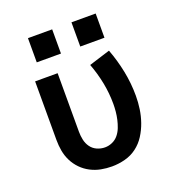

<svg xmlns="http://www.w3.org/2000/svg" viewBox="-134 -840 869 954"><g transform="rotate(-20 300.0 -363.0)"><path d="M296 8Q267 8 238.5 2.5Q210 -3 184 -16.5Q158 -30 137.5 -51Q117 -72 104 -98Q91 -124 86 -152.5Q81 -181 81 -210V-520H200V-210Q200 -189 204.5 -167.5Q209 -146 221.5 -128.5Q234 -111 254 -102Q274 -93 296 -93Q316 -93 335 -101.5Q354 -110 367 -126Q380 -142 387.5 -161.5Q395 -181 399.5 -201Q404 -221 406 -241.5Q408 -262 408 -282Q408 -339 397 -394.5Q386 -450 366 -503L478 -538Q501 -477 514 -412.5Q527 -348 527 -282Q527 -247 522 -212.5Q517 -178 505.5 -145Q494 -112 475 -82Q456 -52 428 -31Q400 -10 365.5 -1Q331 8 296 8ZM479 -606H351V-734H479ZM121 -606V-734H249V-606Z"/></g></svg>

Font: Iosevka SS04 Extended
Style: Bold
Weight: 700
Width: 7
Monospace: yes
Designer: Belleve Invis
Foundry: Belleve Invis
Version: Version 19.0.0; ttfautohint (v1.8.4)